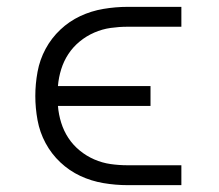

<svg xmlns="http://www.w3.org/2000/svg" viewBox="-20 -540 640 560"><path d="M352 0Q317 0 281.5 -6Q246 -12 214 -27Q182 -42 156 -66.5Q130 -91 113 -122.5Q96 -154 89.5 -189.5Q83 -225 83 -260Q83 -295 89.5 -330.5Q96 -366 113 -397.5Q130 -429 156 -453.5Q182 -478 214 -493Q246 -508 281.5 -514Q317 -520 352 -520H509V-462H352Q327 -462 302.5 -458.5Q278 -455 255 -445Q232 -435 212.5 -419Q193 -403 179.5 -382.5Q166 -362 158.5 -338Q151 -314 149 -289H419V-231H149Q151 -206 158.5 -182Q166 -158 179.5 -137.5Q193 -117 212.5 -101Q232 -85 255 -75Q278 -65 302.5 -61.5Q327 -58 352 -58H509V0Z"/></svg>

Font: Iosevka SS04 Light Extended
Style: Regular
Weight: 300
Width: 7
Monospace: yes
Designer: Belleve Invis
Foundry: Belleve Invis
Version: Version 19.0.0; ttfautohint (v1.8.4)